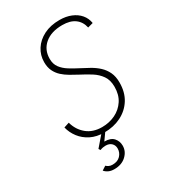

<svg xmlns="http://www.w3.org/2000/svg" viewBox="-226 -818 1021 1159"><g transform="rotate(-30 285.0 -239.0)"><path d="M279 12Q225 12 184.8 -8.2Q144.5 -28.5 119 -62Q93.5 -95.5 84 -135L121 -147Q136 -91.5 177.8 -57.2Q219.5 -23 283 -23Q333.5 -23 375.8 -43.5Q418 -64 443.5 -102.8Q469 -141.5 469 -197Q469 -243.5 447.8 -274Q426.5 -304.5 392.8 -325.8Q359 -347 322 -366Q294.5 -380.5 268.2 -395.8Q242 -411 221 -430.2Q200 -449.5 187.5 -475.5Q175 -501.5 175 -537Q175 -585.5 200.5 -625.2Q226 -665 272.5 -688.5Q319 -712 382 -712Q427 -712 462.2 -697.5Q497.5 -683 519.5 -657Q541.5 -631 547 -596L510 -586Q500.5 -629.5 468.2 -653.2Q436 -677 381 -677Q304 -677 259 -639Q214 -601 214 -538Q214 -501.5 232.5 -476.8Q251 -452 280.8 -433.5Q310.5 -415 344 -398Q373.5 -383 402.8 -366.5Q432 -350 455.8 -328Q479.5 -306 493.8 -276Q508 -246 508 -204Q508 -136.5 477.8 -88.2Q447.5 -40 395.5 -14Q343.5 12 279 12ZM220 234Q197 234 180.5 226.2Q164 218.5 154 206L182 188Q188 194 198.2 199.5Q208.5 205 224 205Q259.5 205 279.2 184.2Q299 163.5 299 135Q299 112.5 284.2 98.2Q269.5 84 244 84Q234.5 84 224.8 85.8Q215 87.5 205 92L197 80L266 0H292L250 59Q294.5 59 314.2 81.8Q334 104.5 334 136Q334 175.5 302.5 204.8Q271 234 220 234Z"/></g></svg>

Font: Overpass Thin
Style: Italic
Weight: 250
Italic angle: -10°
Designer: Delve Withrington, Dave Bailey, Thomas Jockin
Foundry: Delve Fonts LLC
Version: Version 4.000